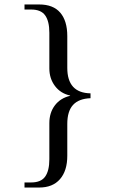

<svg xmlns="http://www.w3.org/2000/svg" viewBox="-20 -714 520 868"><path d="M90.8 133.8V110.8H121.1Q165.5 110.8 184.3 84.2Q203.1 57.6 203.1 5.9V-157.2Q203.1 -204.6 228 -237.5Q252.9 -270.5 296.9 -280.8V-282.2Q253.9 -291.5 228.5 -325.2Q203.1 -358.9 203.1 -404.8V-565.9Q203.1 -617.7 184.3 -644.3Q165.5 -670.9 121.1 -670.9H90.8V-693.8H157.2Q220.7 -693.8 252.4 -656.7Q284.2 -619.6 284.2 -550.8V-407.2Q284.2 -293.9 389.2 -292V-270Q336.4 -268.1 310.3 -239.7Q284.2 -211.4 284.2 -153.8V-9.8Q284.2 58.1 251.2 95.9Q218.3 133.8 157.2 133.8Z"/></svg>

Font: Tinos
Style: Regular
Weight: 400
Designer: Steve Matteson
Foundry: Monotype Imaging Inc.
Version: Version 1.23